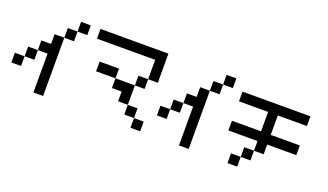

<svg xmlns="http://www.w3.org/2000/svg" viewBox="-55 -831 1984 1162"><g transform="rotate(20 937.5 -250.0)"><path d="M187.5 -250V-312.5H250V-250ZM187.5 -187.5V-250H250V-187.5ZM187.5 -125V-187.5H250V-125ZM187.5 -62.5V-125H250V-62.5ZM187.5 0V-62.5H250V0ZM250 -375V-437.5H312.5V-375ZM125 -250V-312.5H187.5V-250ZM62.5 -187.5V-250H125V-187.5ZM0 -125V-187.5H62.5V-125ZM187.5 -312.5V-375H250V-312.5ZM312.5 -437.5V-500H375V-437.5Z M437.5 -437.5V-500H500V-437.5ZM500 -437.5V-500H562.5V-437.5ZM562.5 -437.5V-500H625V-437.5ZM625 -437.5V-500H687.5V-437.5ZM687.5 -437.5V-500H750V-437.5ZM750 -437.5V-500H812.5V-437.5ZM812.5 -437.5V-500H875V-437.5ZM812.5 -375V-437.5H875V-375ZM812.5 -312.5V-375H875V-312.5ZM750 -250V-312.5H812.5V-250ZM437.5 -437.5V-500H500V-437.5ZM500 -437.5V-500H562.5V-437.5ZM562.5 -437.5V-500H625V-437.5ZM625 -437.5V-500H687.5V-437.5ZM687.5 -437.5V-500H750V-437.5ZM750 -437.5V-500H812.5V-437.5ZM812.5 -437.5V-500H875V-437.5ZM812.5 -375V-437.5H875V-375ZM812.5 -312.5V-375H875V-312.5ZM750 -250V-312.5H812.5V-250ZM625 -187.5V-250H687.5V-187.5ZM687.5 -187.5V-250H750V-187.5ZM687.5 -125V-187.5H750V-125ZM750 -62.5V-125H812.5V-62.5ZM562.5 -250V-312.5H625V-250ZM812.5 0V-62.5H875V0ZM500 -250V-312.5H562.5V-250Z M1125 -250V-312.5H1187.5V-250ZM1125 -187.5V-250H1187.5V-187.5ZM1125 -125V-187.5H1187.5V-125ZM1125 -62.5V-125H1187.5V-62.5ZM1125 0V-62.5H1187.5V0ZM1187.5 -375V-437.5H1250V-375ZM1062.5 -250V-312.5H1125V-250ZM1000 -187.5V-250H1062.5V-187.5ZM937.5 -125V-187.5H1000V-125ZM1125 -312.5V-375H1187.5V-312.5ZM1250 -437.5V-500H1312.5V-437.5Z M1562.5 -375V-437.5H1625V-375ZM1500 -375V-437.5H1562.5V-375ZM1437.5 -375V-437.5H1500V-375ZM1562.5 -312.5V-375H1625V-312.5ZM1562.5 -250V-312.5H1625V-250ZM1562.5 -187.5V-250H1625V-187.5ZM1562.5 -125V-187.5H1625V-125ZM1437.5 0V-62.5H1500V0ZM1375 -187.5V-250H1437.5V-187.5ZM1437.5 -187.5V-250H1500V-187.5ZM1500 -187.5V-250H1562.5V-187.5ZM1625 -187.5V-250H1687.5V-187.5ZM1687.5 -187.5V-250H1750V-187.5ZM1625 -375V-437.5H1687.5V-375ZM1687.5 -375V-437.5H1750V-375ZM1375 -375V-437.5H1437.5V-375ZM1750 -375V-437.5H1812.5V-375ZM1750 -187.5V-250H1812.5V-187.5ZM1500 -62.5V-125H1562.5V-62.5Z"/></g></svg>

Font: AprilSans
Style: Regular
Weight: 400
Designer: typesprite
Version: Version 1.001;PS 001.001;hotconv 1.0.88;makeotf.lib2.5.64775